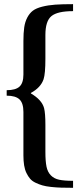

<svg xmlns="http://www.w3.org/2000/svg" viewBox="-20 -749 386 925"><path d="M332 155.8Q298.3 155.8 274.7 155Q251 154.3 225.8 151.6Q200.7 148.9 184.1 144Q167.5 139.2 151.1 131.3Q134.8 123.5 125 112.1Q115.2 100.6 107.4 84.5Q99.6 68.4 96.2 47.4Q92.8 26.4 92.8 -0.5V-209.5Q92.8 -252 74 -270Q55.2 -288.1 12.2 -288.1V-314.5Q55.2 -314.5 74 -331.8Q92.8 -349.1 92.8 -390.1V-550.8Q92.8 -590.3 96.7 -617.2Q100.6 -644 111.6 -664.8Q122.6 -685.5 138.4 -697.5Q154.3 -709.5 183.1 -716.8Q211.9 -724.1 246.1 -726.6Q280.3 -729 332 -729V-695.3Q256.8 -695.3 227.8 -671.4Q198.7 -647.5 198.7 -580.6V-465.8Q198.7 -394 189.9 -367.2Q176.3 -327.1 128.9 -301.3V-298.8Q181.6 -268.1 192.4 -228Q198.7 -203.1 198.7 -147.5V-17.1Q198.7 27.8 204.1 54Q209.5 80.1 225.1 95.9Q240.7 111.8 265.1 116.9Q289.6 122.1 332 122.1Z"/></svg>

Font: Elstob 18pt
Style: Bold
Weight: 700
Designer: Peter S. Baker
Version: Version 1.015